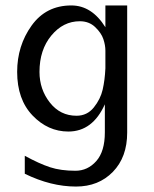

<svg xmlns="http://www.w3.org/2000/svg" viewBox="-20 -501 566 705"><path d="M43 -237Q43 -333 96 -407Q149 -481 242 -481Q317 -481 367 -401V-481H447V-14Q447 76 394.5 130Q342 184 259 184Q167 184 71 137V71Q124 100 163.5 113Q203 126 257 126Q302 126 333.5 90.5Q365 55 365 -15V-118Q320 -18 231 -18Q156 -18 99.5 -77Q43 -136 43 -237ZM125 -237Q125 -173 163 -124.5Q201 -76 261 -76Q300 -76 324.5 -106.5Q349 -137 357 -172Q365 -207 367 -250V-315Q367 -335 359.5 -357.5Q352 -380 329.5 -401.5Q307 -423 273 -423Q212 -423 168.5 -370.5Q125 -318 125 -237Z"/></svg>

Font: Coval
Style: Light
Weight: 300
Foundry: Context Ltd
Version: Version 001.000